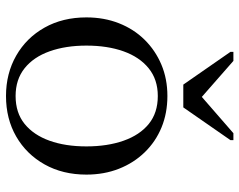

<svg xmlns="http://www.w3.org/2000/svg" viewBox="-99 -689 798 640"><g transform="rotate(90 300.0 -369.0)"><path d="M262 -581H338L447 -738V-748H424L293 -634H313L183 -748H153V-738ZM562 -258Q562 -179 528 -118.5Q494 -58 435 -24Q376 10 300 10Q225 10 165.5 -24Q106 -58 72 -118.5Q38 -179 38 -258Q38 -317 57.5 -366.5Q77 -416 112.5 -452Q148 -488 195.5 -508Q243 -528 300 -528Q357 -528 404.5 -508.5Q452 -489 487.5 -452.5Q523 -416 542.5 -366.5Q562 -317 562 -258ZM132 -258Q132 -189 151 -135.5Q170 -82 207.5 -52Q245 -22 300 -22Q356 -22 393 -52Q430 -82 449 -135Q468 -188 468 -258Q468 -328 449 -382Q430 -436 393 -466Q356 -496 300 -496Q245 -496 207.5 -465.5Q170 -435 151 -381.5Q132 -328 132 -258Z"/></g></svg>

Font: Roboto Serif 144pt
Style: Regular
Weight: 400
Version: Version 1.008